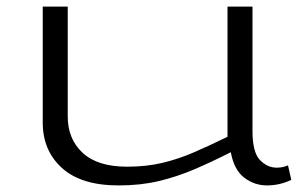

<svg xmlns="http://www.w3.org/2000/svg" viewBox="-20 -554 919 584"><path d="M341 10Q227 10 168.5 -43Q110 -96 110 -181V-534H186V-200Q186 -131 231.5 -89Q277 -47 366 -47Q425 -47 473.5 -58.5Q522 -70 569.5 -90.5Q617 -111 672 -138V-534H748V-156Q748 -91 770.5 -67.5Q793 -44 822 -44Q840 -44 856 -51L866 -7Q831 10 792 10Q754 10 723 -13.5Q692 -37 682 -91Q623 -61 570 -38.5Q517 -16 462 -3Q407 10 341 10Z"/></svg>

Font: Georama ExtraExtended Light
Style: Regular
Weight: 300
Width: 8
Designer: Jean-Baptiste Levee
Foundry: Production Type
Version: Version 1.000